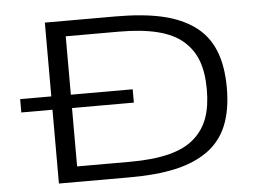

<svg xmlns="http://www.w3.org/2000/svg" viewBox="-50 -766 1150 832"><g transform="rotate(-5 525.0 -350.0)"><path d="M173.5 0V-321H38V-379H173.5V-700H481Q598 -700 681 -681.5Q764 -663 821.8 -621.8Q879.5 -580.5 907 -513.2Q934.5 -446 934.5 -350Q934.5 -254 907 -186.8Q879.5 -119.5 821.8 -78.2Q764 -37 681 -18.5Q598 0 481 0ZM258.5 -67H489.5Q589 -67 658.2 -84.5Q727.5 -102 769 -138.5Q810.5 -175 829 -226.2Q847.5 -277.5 847.5 -350Q847.5 -422.5 829 -473.8Q810.5 -525 769 -561.5Q727.5 -598 658.2 -615.5Q589 -633 489.5 -633H258.5V-379H527.5V-321H258.5Z"/></g></svg>

Font: League Mono Extended Light
Style: Regular
Weight: 300
Width: 9
Designer: Tyler Finck
Foundry: The League of Moveable Type / Tyler Finck
Version: Version 2.210